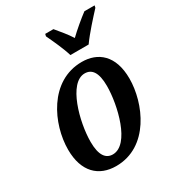

<svg xmlns="http://www.w3.org/2000/svg" viewBox="-186 -875 904 993"><g transform="rotate(-30 266.5 -378.0)"><path d="M296 -606H405C439 -654 495 -715 530 -753L533 -766H472C441 -743 392 -702 360 -671C341 -702 307 -742 287 -766H238L235 -753C253 -715 283 -651 296 -606ZM215 10C411 10 500 -203 500 -348C500 -488 424 -546 329 -546C135 -546 41 -339 41 -188C41 -55 112 10 215 10ZM230 -51C189 -51 162 -83 162 -165C162 -282 216 -487 312 -487C354 -487 380 -455 380 -373C380 -261 331 -51 230 -51Z"/></g></svg>

Font: Noto Serif Condensed SemiBold
Style: Italic
Weight: 600
Width: 3
Italic angle: -12°
Designer: Monotype Design Team
Foundry: Monotype Imaging Inc.
Version: Version 2.014